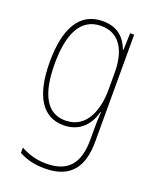

<svg xmlns="http://www.w3.org/2000/svg" viewBox="-145 -620 759 943"><g transform="rotate(20 235.0 -148.0)"><path d="M228 -537C105 -537 50 -432 50 -260C50 -78 112 10 219 10C299 10 350 -40 368 -113H371C368 -72 368 -47 368 -14V32C368 156 317 216 204 216C150 216 109 202 70 181V209C107 229 150 241 204 241C338 241 394 167 394 32V-527H373L370 -439H367C348 -491 309 -537 228 -537ZM228 -512C331 -512 368 -424 368 -319V-229C368 -129 333 -15 219 -15C126 -15 76 -95 76 -260C76 -413 120 -512 228 -512Z"/></g></svg>

Font: Noto Sans Khmer UI Condensed Thin
Style: Regular
Weight: 100
Width: 3
Designer: Danh Hong and the Monotype Design Team
Foundry: Monotype Imaging Inc.
Version: Version 2.002